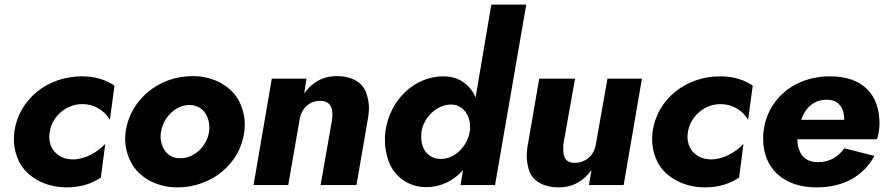

<svg xmlns="http://www.w3.org/2000/svg" viewBox="-20 -800 3831 830"><path d="M195 -230C205 -296 265 -350 336 -350C385 -350 430 -325 455 -282L475 -430C439 -454 394 -470 334 -470C186 -470 62 -372 42 -231C41 -219 40 -208 40 -197C40 -164 48 -132 63 -100C95 -37 173 10 268 10C331 10 377 -7 416 -32L435 -178C400 -141 348 -111 295 -111C294 -111 292 -111 291 -111C269 -112 250 -117 235 -128C203 -148 193 -181 193 -209C193 -216 194 -223 195 -230Z M523 -231C522 -220 521 -210 521 -200C521 -166 529 -133 545 -101C577 -37 652 10 747 10C894 10 1018 -91 1036 -230C1038 -242 1038 -253 1038 -264C1038 -296 1030 -329 1015 -360C983 -424 908 -471 812 -471C667 -471 543 -370 523 -231ZM676 -230C686 -294 741 -346 797 -346C799 -346 800 -346 801 -346C865 -344 885 -287 885 -250C885 -244 885 -237 884 -231C874 -166 818 -116 762 -116C760 -116 759 -116 758 -116C695 -116 674 -174 674 -209C674 -216 675 -223 676 -230Z M1415 -280 1366 0H1521L1572 -296C1574 -309 1575 -321 1575 -332C1575 -351 1572 -372 1565 -393C1553 -436 1511 -471 1436 -471C1372 -471 1327 -441 1295 -396L1305 -460H1155L1076 0H1226L1275 -282C1283 -332 1317 -364 1365 -364C1417 -364 1417 -318 1417 -303C1417 -296 1416 -288 1415 -280Z M2104 -780 2036 -379C2033 -385 2030 -391 2027 -397C2000 -442 1957 -470 1896 -470C1772 -470 1664 -368 1646 -231C1644 -218 1644 -206 1644 -194C1644 -164 1649 -134 1660 -103C1683 -40 1742 9 1823 9C1884 9 1938 -17 1978 -61C1979 -62 1981 -64 1982 -66L1971 0H2120L2255 -780ZM1802 -230C1812 -295 1870 -348 1929 -348C1931 -348 1932 -348 1933 -348C1974 -346 2002 -316 2010 -275C2012 -267 2012 -258 2012 -249C2012 -246 2012 -243 2012 -240L2008 -218C2005 -207 2001 -196 1995 -185C1971 -140 1928 -113 1888 -113C1887 -113 1885 -113 1884 -113C1864 -113 1847 -119 1834 -130C1806 -152 1801 -184 1801 -209C1801 -216 1801 -223 1802 -230Z M2416 -180 2466 -460H2311L2260 -164C2258 -151 2257 -139 2257 -127C2257 -108 2260 -88 2266 -67C2278 -24 2322 10 2395 10C2459 10 2505 -20 2537 -65L2526 0H2676L2755 -460H2606L2556 -177C2548 -127 2512 -96 2463 -96C2413 -96 2415 -142 2415 -160C2415 -166 2415 -173 2416 -180Z M2954 -230C2964 -296 3024 -350 3095 -350C3144 -350 3189 -325 3214 -282L3234 -430C3198 -454 3153 -470 3093 -470C2945 -470 2821 -372 2801 -231C2800 -219 2799 -208 2799 -197C2799 -164 2807 -132 2822 -100C2854 -37 2932 10 3027 10C3090 10 3136 -7 3175 -32L3194 -178C3159 -141 3107 -111 3054 -111C3053 -111 3051 -111 3050 -111C3028 -112 3009 -117 2994 -128C2962 -148 2952 -181 2952 -209C2952 -216 2953 -223 2954 -230Z M3509 10C3626 10 3712 -38 3760 -126L3630 -159C3603 -122 3567 -99 3516 -99C3472 -99 3444 -120 3433 -157C3429 -170 3427 -183 3427 -198H3771C3778 -217 3782 -245 3782 -266C3782 -393 3708 -470 3568 -470C3397 -470 3279 -351 3279 -200C3279 -70 3370 10 3509 10ZM3443 -282 3444 -283C3462 -336 3500 -369 3554 -369C3589 -369 3610 -354 3622 -327C3627 -314 3629 -299 3630 -282Z"/></svg>

Font: Jost
Style: Bold Italic
Weight: 700
Italic angle: -5°
Version: Version 3.710